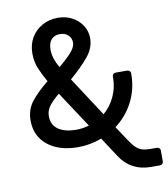

<svg xmlns="http://www.w3.org/2000/svg" viewBox="-97 -802 939 1076"><g transform="rotate(-10 372.5 -264.0)"><path d="M675 193Q561 193 500 100L427 -12Q362 13 292 13Q221 13 167.5 -10.5Q114 -34 84.5 -77Q55 -120 55 -180Q55 -243 91.5 -288.5Q128 -334 187 -381Q167 -415 148.5 -457Q130 -499 130 -548Q130 -599 153 -638Q176 -677 216 -699Q256 -721 304 -721Q350 -721 386 -701.5Q422 -682 443 -649.5Q464 -617 464 -577Q464 -521 423 -472Q382 -423 318 -368L464 -144Q505 -179 528 -228.5Q551 -278 552 -332V-343Q552 -351 557.5 -356.5Q563 -362 571 -362H637Q645 -362 650.5 -356.5Q656 -351 656 -344V-333Q655 -252 618.5 -181Q582 -110 517 -61L572 22Q591 51 607.5 66.5Q624 82 643.5 87.5Q663 93 690 93H726Q734 93 739.5 98.5Q745 104 745 112V174Q745 182 739.5 187.5Q734 193 726 193ZM299 -85Q336 -85 372 -96L237 -301Q197 -268 178.5 -242.5Q160 -217 160 -186Q160 -136 197.5 -110.5Q235 -85 299 -85ZM267 -447Q306 -480 327 -501.5Q348 -523 356.5 -539Q365 -555 365 -570Q365 -596 347 -612.5Q329 -629 300 -629Q270 -629 252 -609.5Q234 -590 234 -552Q234 -524 243.5 -497Q253 -470 267 -447Z"/></g></svg>

Font: Miriam Libre SemiBold
Style: Regular
Weight: 600
Version: Version 2.000